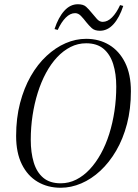

<svg xmlns="http://www.w3.org/2000/svg" viewBox="-20 -869 649 905"><path d="M266 16Q205 16 157.5 -12Q110 -40 83 -94.5Q56 -149 56 -228Q56 -312 74.5 -383Q93 -454 125 -510Q157 -566 199.5 -605.5Q242 -645 289.5 -665.5Q337 -686 386 -686Q447 -686 494.5 -657.5Q542 -629 569.5 -574Q597 -519 597 -439Q597 -355 578.5 -284.5Q560 -214 527.5 -158.5Q495 -103 453 -64Q411 -25 363 -4.5Q315 16 266 16ZM266 -5Q305 -5 339.5 -22.5Q374 -40 403 -71Q432 -102 455.5 -144.5Q479 -187 495 -238Q511 -289 519.5 -345.5Q528 -402 528 -461Q528 -521 513.5 -567Q499 -613 468 -639Q437 -665 386 -665Q347 -665 312.5 -647.5Q278 -630 249 -599Q220 -568 197 -525.5Q174 -483 158 -432Q142 -381 133.5 -325Q125 -269 125 -210Q125 -150 139 -103.5Q153 -57 184 -31Q215 -5 266 -5ZM237 -732Q255 -787 283 -818Q311 -849 347 -849Q373 -849 386 -837Q399 -825 411 -810Q425 -793 437 -779.5Q449 -766 464 -766Q487 -766 508 -787Q529 -808 546 -845L561 -841Q543 -786 515 -755Q487 -724 451 -724Q426 -724 412.5 -736.5Q399 -749 387 -764Q374 -781 361.5 -794Q349 -807 334 -807Q311 -807 290 -786Q269 -765 252 -728Z"/></svg>

Font: Source Serif 4 60pt
Style: Italic
Weight: 400
Italic angle: -12°
Version: Version 4.004;hotconv 1.0.116;makeotfexe 2.5.65601